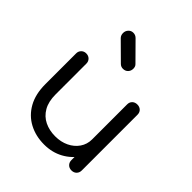

<svg xmlns="http://www.w3.org/2000/svg" viewBox="-224 -974 1126 1126"><g transform="rotate(45 339.5 -411.0)"><path d="M325 6Q255 6 199.5 -23.5Q144 -53 112 -110Q80 -167 80 -250V-505Q80 -523 92 -535Q104 -547 122 -547Q141 -547 153 -535Q165 -523 165 -505V-250Q165 -190 187.5 -151Q210 -112 249 -93Q288 -74 337 -74Q384 -74 421.5 -92Q459 -110 481 -142Q503 -174 503 -214H561Q559 -151 528 -101.5Q497 -52 444 -23Q391 6 325 6ZM546 0Q527 0 515 -12Q503 -24 503 -43V-505Q503 -524 515 -535.5Q527 -547 546 -547Q565 -547 577 -535.5Q589 -524 589 -505V-43Q589 -24 577 -12Q565 0 546 0ZM338 -635Q321 -635 309 -647L201 -754Q190 -766 190 -784Q190 -802 202 -815Q214 -828 232 -828Q250 -828 263 -815L370 -707Q381 -697 381 -679Q381 -660 369 -647.5Q357 -635 338 -635Z"/></g></svg>

Font: Comfortaa Medium
Style: Regular
Weight: 500
Designer: Johan Aakerlund
Foundry: Johan Aakerlund
Version: Version 3.104; ttfautohint (v1.8.1.43-b0c9)